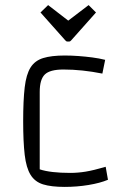

<svg xmlns="http://www.w3.org/2000/svg" viewBox="-20 -726 494 754"><path d="M234 8Q181 8 149 -2Q117 -12 100 -39.5Q83 -67 77 -118Q71 -169 71 -250Q71 -332 77 -383Q83 -434 100 -461Q117 -488 149.5 -498Q182 -508 234 -508Q260 -508 287.5 -506Q315 -504 342 -500.5Q369 -497 393 -491L382 -437Q342 -445 304 -449Q266 -453 229 -453Q176 -453 156 -433.5Q136 -414 136 -365V-61Q178 -47 256 -47Q286 -47 316.5 -52Q347 -57 395 -71L404 -20Q373 -7 327.5 0.5Q282 8 234 8ZM169 -706 248 -645 328 -706 357 -677 260 -568Q256 -563 252 -563H244Q240 -563 236 -568L139 -677Z"/></svg>

Font: Changa ExtraLight
Style: Regular
Weight: 250
Designer: Eduardo Rodriguez Tunni
Foundry: Eduardo Rodriguez Tunni
Version: Version 3.002; ttfautohint (v1.8.2)